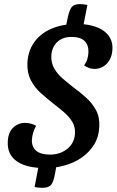

<svg xmlns="http://www.w3.org/2000/svg" viewBox="-20 -783 559 920"><path d="M195.7 22.3Q152.7 22.3 119.2 14.6Q85.7 6.8 62.2 -9Q38.8 -24.8 27.2 -48.5Q15.7 -72.2 17.3 -103.8Q19 -148.7 43 -171.4Q67 -194.2 100.3 -194.2Q114.8 -194.2 128.6 -190.4Q142.3 -186.7 153 -180.3Q144.2 -164.3 138.9 -147.2Q133.7 -130 132.8 -112.2Q132 -78.2 153.9 -60.2Q175.8 -42.2 220.3 -42.2Q267.8 -42.2 302.4 -69.8Q337 -97.5 339.3 -144Q341 -175.3 326.2 -199.6Q311.3 -223.8 287.1 -244.9Q262.8 -266 235.3 -286.8Q205.3 -310.5 176 -336.7Q146.7 -362.8 128.2 -397.7Q109.7 -432.5 111.2 -479.7Q113.7 -538 143.7 -580.3Q173.7 -622.7 226.5 -645.4Q279.3 -668.2 350.7 -668.2Q387.8 -668.2 419.1 -660.4Q450.3 -652.7 473 -637.8Q495.7 -622.8 508 -600.2Q520.3 -577.5 518.7 -548.3Q517.8 -518 505.5 -496.5Q493.2 -475 474.1 -463.9Q455 -452.8 433.8 -452.8Q418 -452.8 404.6 -458.2Q391.2 -463.5 383 -470Q393.5 -483.8 398.2 -499.2Q402.8 -514.5 403.7 -531.3Q405.2 -567.2 385.4 -586.6Q365.7 -606 322.3 -606Q278.7 -606 253 -580.5Q227.3 -555 225.8 -514Q225 -480.8 240.2 -454.5Q255.3 -428.2 280.1 -406.8Q304.8 -385.5 332.7 -363.8Q363.5 -341.2 392.6 -315.1Q421.7 -289 439.9 -255.4Q458.2 -221.8 455.7 -175.7Q454 -128.5 431.9 -91.9Q409.8 -55.3 373.7 -29.5Q337.5 -3.7 291.3 9.3Q245.2 22.3 195.7 22.3ZM181.7 117Q173.8 117 163 115.9Q152.2 114.8 145.8 112.8L167.3 0L251.8 5L243 52.3Q236 90.7 223.8 103.8Q211.5 117 181.7 117ZM294.2 -647.8 304.7 -698.8Q312.7 -736.3 324.2 -749.8Q335.8 -763.3 362.2 -763.3Q372.5 -763.3 381.5 -762.2Q390.5 -761.2 398.8 -759.2L377.7 -651.2Z"/></svg>

Font: Sansita Swashed Light
Style: Regular
Weight: 300
Designer: Pablo Cosgaya
Foundry: Omnibus-Type
Version: Version 1.003